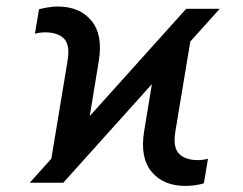

<svg xmlns="http://www.w3.org/2000/svg" viewBox="-20 -573 762 602"><path d="M141 -75.6 191.8 -382.1Q200.3 -432.2 180.4 -452.1Q160.9 -471.6 121.4 -471.6Q105.1 -471.6 89.5 -467.3L102.3 -544Q114.3 -547.2 130.9 -549.9Q147.4 -552.6 160.5 -552.6Q229.8 -552.6 266.3 -508.5Q303.3 -464.1 289.8 -382.1L261.4 -209.2L563.9 -545.5H669L576.7 -442.8L529.8 -160.5Q521.7 -110.8 541.5 -90.9Q561.4 -71 600.1 -71Q616.8 -71 632.1 -75.3L619.3 1.4Q614 3.6 606.5 5.1Q599.1 6.7 591.3 7.8Q583.5 8.9 575.5 9.4Q567.5 9.9 561.1 9.9Q492.2 9.9 455.3 -34.4Q418.7 -78.5 431.8 -160.5L456.3 -309.3L178.3 0H73.2Z"/></svg>

Font: Inter P
Style: Italic
Weight: 400
Italic angle: -9.40001°
Designer: Rasmus Andersson
Foundry: rsms
Version: Version 3.018;git-588b23468